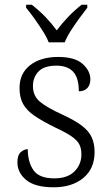

<svg xmlns="http://www.w3.org/2000/svg" viewBox="-20 -786 470 816"><path d="M208 10Q129 10 91.5 -21Q54 -52 54 -96Q54 -127 68.5 -139.5Q83 -152 98 -152Q98 -98 122 -63Q146 -28 211 -28Q267 -28 296.5 -57.5Q326 -87 326 -130Q326 -155 317 -172.5Q308 -190 284 -206.5Q260 -223 215 -244Q160 -271 126.5 -294Q93 -317 78 -344.5Q63 -372 63 -412Q63 -474 108 -509Q153 -544 228 -544Q298 -544 331 -514.5Q364 -485 364 -449Q364 -426 351.5 -412Q339 -398 315 -398Q315 -455 291 -481Q267 -507 220 -507Q168 -507 144 -482.5Q120 -458 120 -420Q120 -378 150.5 -353Q181 -328 245 -299Q297 -275 327 -252.5Q357 -230 369.5 -203Q382 -176 382 -140Q382 -69 334 -29.5Q286 10 208 10ZM187 -606Q178 -629 161 -655.5Q144 -682 125.5 -708Q107 -734 91 -753V-766H115Q148 -740 173.5 -713.5Q199 -687 221 -657Q244 -687 269 -713.5Q294 -740 327 -766H351V-753Q336 -734 317 -708Q298 -682 281 -655.5Q264 -629 255 -606Z"/></svg>

Font: Noto Serif Tamil Light
Style: Regular
Weight: 300
Designer: Indian Type Foundry, Tom Grace, and the Monotype Design Team
Foundry: Monotype Imaging Inc.
Version: Version 2.004; ttfautohint (v1.8.4.7-5d5b)